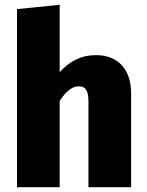

<svg xmlns="http://www.w3.org/2000/svg" viewBox="-20 -781 612 801"><path d="M381 -551C320 -551 273 -528 229 -480V-761L51 -743V0H229V-360C255 -400 281 -421 309 -421C333 -421 349 -408 349 -359V0H527V-391C527 -492 472 -551 381 -551Z"/></svg>

Font: Fira Sans ExtraBold
Style: Regular
Weight: 800
Designer: bBox Type GmbH & Carrois Corporate GbR & Edenspiekermann AG
Foundry: bBox Type GmbH & Carrois Corporate GbR & Edenspiekermann AG
Version: Version 4.300;PS 004.300;hotconv 1.0.88;makeotf.lib2.5.64775